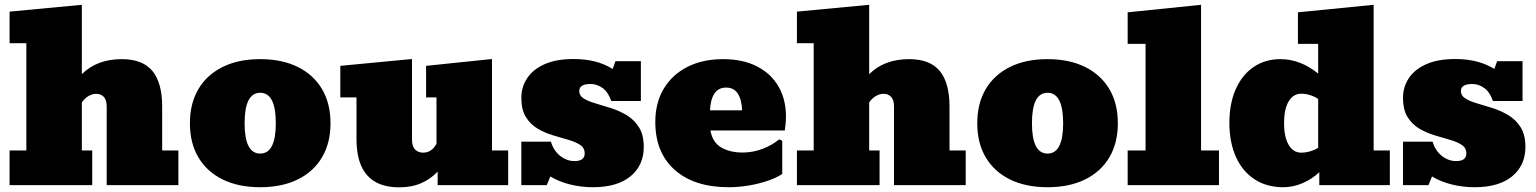

<svg xmlns="http://www.w3.org/2000/svg" viewBox="-20 -782 6486 811"><path d="M20.5 0V-146.5H91.3V-599.6H20.5V-732.9L325.7 -761.7V-468.8Q389.6 -532.2 494.1 -532.2Q582.5 -532.2 623.8 -482.2Q665 -432.1 665 -331.5V-146.5H733.4V0H430.7V-331.5Q430.7 -359.9 418.5 -372.8Q406.2 -385.7 386.2 -385.7Q369.6 -385.7 353.3 -376Q336.9 -366.2 325.7 -349.1V-146.5H369.6V0Z M1079.1 8.8Q987.3 8.8 920.7 -23.9Q854 -56.6 818.1 -117.2Q782.2 -177.7 782.2 -261.2Q782.2 -345.2 818.1 -405.8Q854 -466.3 920.7 -499.3Q987.3 -532.2 1079.1 -532.2Q1170.9 -532.2 1237.5 -499.3Q1304.2 -466.3 1340.1 -405.8Q1376 -345.2 1376 -261.2Q1376 -177.7 1340.1 -117.2Q1304.2 -56.6 1237.5 -23.9Q1170.9 8.8 1079.1 8.8ZM1079.1 -133.3Q1145 -133.3 1145 -261.7Q1145 -390.1 1079.1 -390.1Q1013.2 -390.1 1013.2 -261.7Q1013.2 -133.3 1079.1 -133.3Z M1666.5 9.3Q1485.8 9.3 1485.8 -193.8V-370.6H1417.5V-503.9L1720.2 -532.7V-193.4Q1720.2 -163.6 1733.4 -150.4Q1746.6 -137.2 1767.1 -137.2Q1803.7 -137.2 1823.7 -174.8V-370.6H1779.8V-503.9L2058.1 -532.7V-146.5H2126.5V0H1828.6V-57.1Q1799.3 -25.9 1759 -8.3Q1718.8 9.3 1666.5 9.3Z M2484.4 8.8Q2434.6 8.8 2387.7 -2.9Q2340.8 -14.6 2304.7 -36.6L2289.6 0H2182.1V-183.6H2307.1Q2318.4 -145.5 2346.2 -123.5Q2374 -101.6 2406.7 -101.6Q2449.7 -101.6 2449.7 -133.8Q2449.7 -157.2 2430.4 -169.9Q2411.1 -182.6 2380.6 -191.4Q2350.1 -200.2 2315.9 -210.4Q2281.7 -220.7 2251.2 -238.5Q2220.7 -256.3 2201.4 -287.4Q2182.1 -318.4 2182.1 -368.7Q2182.1 -414.1 2206.3 -451.2Q2230.5 -488.3 2279.5 -510.5Q2328.6 -532.7 2402.8 -532.7Q2450.7 -532.7 2491.5 -522.7Q2532.2 -512.7 2567.9 -490.7L2579.6 -523.4H2687V-355.5H2562Q2549.3 -392.6 2525.6 -409.9Q2502 -427.2 2474.6 -427.2Q2426.8 -427.2 2426.8 -397.9Q2426.8 -377.4 2446.5 -365.5Q2466.3 -353.5 2497.3 -344.7Q2528.3 -335.9 2563 -324.7Q2597.7 -313.5 2628.7 -294.4Q2659.7 -275.4 2679.4 -243.7Q2699.2 -211.9 2699.2 -161.1Q2699.2 -83.5 2643.3 -37.4Q2587.4 8.8 2484.4 8.8Z M3057.6 8.8Q2912.6 8.8 2830.3 -64.2Q2748 -137.2 2748 -266.6Q2748 -348.1 2783.9 -407.7Q2819.8 -467.3 2884.3 -499.8Q2948.7 -532.2 3034.2 -532.2Q3117.7 -532.2 3177.2 -501.7Q3236.8 -471.2 3268.3 -416.7Q3299.8 -362.3 3299.8 -291Q3299.8 -274.4 3298.3 -259Q3296.9 -243.7 3294.9 -231H2981Q2989.3 -181.2 3026.1 -159.4Q3063 -137.7 3116.2 -137.7Q3161.1 -137.7 3201.9 -153.6Q3242.7 -169.4 3271 -193.4L3284.2 -187.5V-47.4Q3260.7 -31.2 3223.6 -18.6Q3186.5 -5.9 3143.3 1.5Q3100.1 8.8 3057.6 8.8ZM3046.9 -412.1Q3014.2 -412.1 2997.6 -386.7Q2981 -361.3 2979 -315.9H3114.7Q3112.8 -361.3 3096.4 -386.7Q3080.1 -412.1 3046.9 -412.1Z M3346.2 0V-146.5H3417V-599.6H3346.2V-732.9L3651.4 -761.7V-468.8Q3715.3 -532.2 3819.8 -532.2Q3908.2 -532.2 3949.5 -482.2Q3990.7 -432.1 3990.7 -331.5V-146.5H4059.1V0H3756.3V-331.5Q3756.3 -359.9 3744.1 -372.8Q3731.9 -385.7 3711.9 -385.7Q3695.3 -385.7 3679 -376Q3662.6 -366.2 3651.4 -349.1V-146.5H3695.3V0Z M4404.8 8.8Q4313 8.8 4246.3 -23.9Q4179.7 -56.6 4143.8 -117.2Q4107.9 -177.7 4107.9 -261.2Q4107.9 -345.2 4143.8 -405.8Q4179.7 -466.3 4246.3 -499.3Q4313 -532.2 4404.8 -532.2Q4496.6 -532.2 4563.2 -499.3Q4629.9 -466.3 4665.8 -405.8Q4701.7 -345.2 4701.7 -261.2Q4701.7 -177.7 4665.8 -117.2Q4629.9 -56.6 4563.2 -23.9Q4496.6 8.8 4404.8 8.8ZM4404.8 -133.3Q4470.7 -133.3 4470.7 -261.7Q4470.7 -390.1 4404.8 -390.1Q4338.9 -390.1 4338.9 -261.7Q4338.9 -133.3 4404.8 -133.3Z M4743.2 0V-146.5H4818.8V-596.7H4743.2V-730L5053.2 -761.7V-146.5H5128.9V0Z M5400.9 8.8Q5330.1 8.8 5278.8 -24.9Q5227.5 -58.6 5200.2 -119.9Q5172.9 -181.2 5172.9 -262.7Q5172.9 -344.7 5199.7 -405.3Q5226.6 -465.8 5275.1 -499Q5323.7 -532.2 5388.7 -532.2Q5472.7 -532.2 5547.9 -471.2V-596.7H5462.4V-730L5782.2 -761.7V-146.5H5850.6V0H5552.7V-54.7Q5522.5 -25.9 5482.4 -8.5Q5442.4 8.8 5400.9 8.8ZM5476.6 -137.2Q5495.1 -137.2 5514.9 -143.1Q5534.7 -148.9 5547.9 -158.2V-363.8Q5534.7 -373.5 5514.9 -379.9Q5495.1 -386.2 5476.6 -386.2Q5442.4 -386.2 5423.1 -353.5Q5403.8 -320.8 5403.8 -262.2Q5403.8 -203.6 5423.1 -170.4Q5442.4 -137.2 5476.6 -137.2Z M6208.5 8.8Q6158.7 8.8 6111.8 -2.9Q6064.9 -14.6 6028.8 -36.6L6013.7 0H5906.2V-183.6H6031.2Q6042.5 -145.5 6070.3 -123.5Q6098.1 -101.6 6130.9 -101.6Q6173.8 -101.6 6173.8 -133.8Q6173.8 -157.2 6154.5 -169.9Q6135.3 -182.6 6104.7 -191.4Q6074.2 -200.2 6040 -210.4Q6005.9 -220.7 5975.3 -238.5Q5944.8 -256.3 5925.5 -287.4Q5906.2 -318.4 5906.2 -368.7Q5906.2 -414.1 5930.4 -451.2Q5954.6 -488.3 6003.7 -510.5Q6052.7 -532.7 6127 -532.7Q6174.8 -532.7 6215.6 -522.7Q6256.3 -512.7 6292 -490.7L6303.7 -523.4H6411.1V-355.5H6286.1Q6273.4 -392.6 6249.8 -409.9Q6226.1 -427.2 6198.7 -427.2Q6150.9 -427.2 6150.9 -397.9Q6150.9 -377.4 6170.7 -365.5Q6190.4 -353.5 6221.4 -344.7Q6252.4 -335.9 6287.1 -324.7Q6321.8 -313.5 6352.8 -294.4Q6383.8 -275.4 6403.6 -243.7Q6423.3 -211.9 6423.3 -161.1Q6423.3 -83.5 6367.4 -37.4Q6311.5 8.8 6208.5 8.8Z"/></svg>

Font: Bevan
Style: Regular
Weight: 400
Designer: Vernon Adams
Foundry: Vernon Adams
Version: Version 2.100; ttfautohint (v1.8.3)